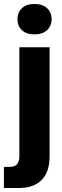

<svg xmlns="http://www.w3.org/2000/svg" viewBox="-54 -755 315 971"><path d="M-34.2 195.8V88.9H-3.9Q43.9 88.9 43.9 36.1V-516.1H196.8V36.1Q196.8 114.3 156.7 155Q116.7 195.8 42 195.8ZM120.1 -581.1Q79.6 -581.1 56.9 -602.5Q34.2 -624 34.2 -658.2Q34.2 -691.9 56.9 -713.4Q79.6 -734.9 120.1 -734.9Q161.1 -734.9 184.1 -713.6Q207 -692.4 207 -658.2Q207 -624 184.1 -602.5Q161.1 -581.1 120.1 -581.1Z"/></svg>

Font: Creato Display ExtraBold
Style: Regular
Weight: 800
Version: Version 1.000